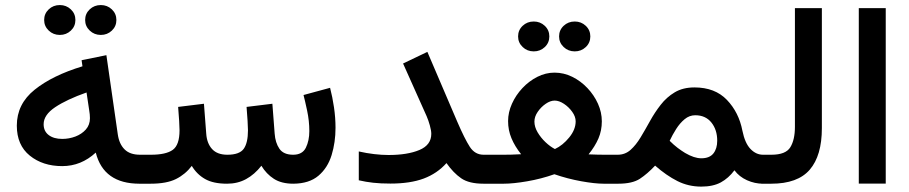

<svg xmlns="http://www.w3.org/2000/svg" viewBox="-20 -709 3510 741"><path d="M308.6 -631.8Q308.6 -656.2 326.2 -672.9Q343.8 -689.5 369.1 -689.5Q394 -689.5 411.6 -672.9Q429.2 -656.2 429.2 -631.8Q429.2 -607.4 411.6 -590.8Q394 -574.2 369.1 -574.2Q343.8 -574.2 326.2 -591.1Q308.6 -607.9 308.6 -631.8ZM150.4 -631.8Q150.4 -656.2 168 -672.9Q185.5 -689.5 210.9 -689.5Q235.8 -689.5 253.4 -672.9Q271 -656.2 271 -631.8Q271 -607.4 253.4 -590.8Q235.8 -574.2 210.9 -574.2Q185.5 -574.2 168 -591.1Q150.4 -607.9 150.4 -631.8ZM518.6 0Q379.9 0 349.6 -120.1Q293 -67.9 220.2 -67.9Q145 -67.9 95 -108.4Q44.9 -148.9 44.9 -224.1Q44.9 -307.6 113.8 -362.8Q182.6 -418 298.3 -453.1L294.9 -476.6L390.6 -496.1L434.6 -190.4Q439.9 -153.3 460.7 -132.6Q481.4 -111.8 520.5 -111.8H535.6V0ZM327.1 -252.9Q327.1 -267.1 324.2 -283.7L314 -352.1Q237.8 -325.2 193.1 -295.4Q148.4 -265.6 148.4 -229.5Q148.4 -202.6 168 -187.7Q187.5 -172.9 220.2 -172.9Q246.6 -172.9 271 -182.1Q295.4 -191.4 311.3 -209.2Q327.1 -227.1 327.1 -252.9Z M856.4 0Q803.2 0 771.5 -18.1Q739.7 -36.1 720.2 -68.8Q695.3 -36.1 659.2 -18.1Q623 0 561 0H516.1V-111.8H562Q620.6 -111.8 646.7 -130.6Q672.9 -149.4 672.9 -206.1Q672.9 -218.3 671.4 -242.7Q669.9 -267.1 667.5 -296.4L767.1 -308.6L775.9 -193.4Q778.3 -156.2 798.3 -134Q818.4 -111.8 857.4 -111.8Q904.3 -111.8 920.7 -134.8Q937 -157.7 937 -206.1Q937 -217.8 935.5 -242.4Q934.1 -267.1 931.6 -296.4L1031.2 -308.6L1040 -193.4Q1042.5 -158.2 1058.3 -135Q1074.2 -111.8 1111.3 -111.8Q1147 -111.8 1160.4 -138.9Q1173.8 -166 1173.8 -203.1Q1173.8 -242.2 1165.3 -282.2Q1156.7 -322.3 1151.4 -342.3L1253.9 -370.1Q1263.2 -334.5 1269 -294.7Q1274.9 -254.9 1274.9 -215.8Q1274.9 -159.7 1259.8 -110.4Q1244.6 -61 1209 -30.8Q1173.3 -0.5 1112.3 0Q1066.4 0 1037.1 -18.8Q1007.8 -37.6 988.8 -69.3Q962.4 -35.6 929.7 -17.8Q897 0 856.4 0Z M1644.5 -192.4Q1644.5 -205.1 1638.9 -225.1Q1633.3 -245.1 1626.5 -260.7L1535.6 -463.9L1629.4 -508.8L1744.6 -239.7Q1773.4 -172.9 1793.2 -142.3Q1813 -111.8 1846.2 -111.8H1866.7V0H1846.2Q1790 0 1759.8 -21Q1729.5 -42 1703.1 -79.6Q1667.5 -39.6 1615.5 -20Q1563.5 -0.5 1486.8 -0.5Q1448.7 -0.5 1420.4 -3.7Q1392.1 -6.8 1364.7 -13.2V-124.5Q1394.5 -117.7 1423.8 -114.3Q1453.1 -110.8 1479.5 -110.8Q1552.7 -110.8 1598.6 -130.1Q1644.5 -149.4 1644.5 -192.4Z M2137.7 -568.4Q2137.7 -592.8 2155.3 -609.4Q2172.9 -626 2198.2 -626Q2223.1 -626 2240.7 -609.4Q2258.3 -592.8 2258.3 -568.4Q2258.3 -543.9 2240.7 -527.3Q2223.1 -510.7 2198.2 -510.7Q2172.9 -510.7 2155.3 -527.6Q2137.7 -544.4 2137.7 -568.4ZM1979.5 -568.4Q1979.5 -592.8 1997.1 -609.4Q2014.6 -626 2040 -626Q2064.9 -626 2082.5 -609.4Q2100.1 -592.8 2100.1 -568.4Q2100.1 -543.9 2082.5 -527.3Q2064.9 -510.7 2040 -510.7Q2014.6 -510.7 1997.1 -527.6Q1979.5 -544.4 1979.5 -568.4ZM2302.7 -240.7Q2302.7 -205.1 2289.6 -174.6Q2276.4 -144 2251.5 -113.3Q2272 -112.3 2288.1 -112.1Q2304.2 -111.8 2316.9 -111.8H2364.3V0H2309.6Q2275.9 0 2223.1 -9.5Q2170.4 -19 2119.6 -36.6Q2068.8 -18.6 2014.6 -9.3Q1960.4 0 1924.3 0H1847.2V-111.8H1917.5Q1934.1 -111.8 1950.7 -112.1Q1967.3 -112.3 1991.2 -113.8Q1966.8 -144.5 1953.9 -175.5Q1940.9 -206.5 1940.9 -241.7Q1940.9 -275.4 1955.8 -308.6Q1970.7 -341.8 1996.1 -368.9Q2021.5 -396 2053.7 -412.4Q2085.9 -428.7 2120.1 -428.7Q2155.8 -428.7 2188.5 -412.6Q2221.2 -396.5 2247.1 -369.1Q2272.9 -341.8 2287.8 -308.6Q2302.7 -275.4 2302.7 -240.7ZM2120.6 -320.8Q2104 -320.8 2085.9 -308.3Q2067.9 -295.9 2055.2 -277.3Q2042.5 -258.8 2042.5 -239.7Q2042.5 -219.2 2054.9 -198.2Q2067.4 -177.2 2085.4 -160.2Q2103.5 -143.1 2121.6 -133.8Q2151.9 -147.9 2176.8 -178.5Q2201.7 -209 2201.7 -240.7Q2201.7 -258.8 2188.5 -277.3Q2175.3 -295.9 2156.5 -308.3Q2137.7 -320.8 2120.6 -320.8Z M2366.2 0H2344.7V-111.8H2363.8Q2392.6 -111.8 2413.6 -130.6Q2434.6 -149.4 2452.4 -179Q2470.2 -208.5 2488.5 -241.7Q2506.8 -274.9 2529.8 -304.4Q2552.7 -334 2584.2 -352.8Q2615.7 -371.6 2660.2 -371.6Q2739.3 -371.6 2785.4 -323.5Q2831.5 -275.4 2845.2 -204.6Q2855 -156.2 2876.5 -134Q2897.9 -111.8 2924.8 -111.8H2937.5V0H2924.3Q2893.1 0 2863 -13.4Q2833 -26.9 2814.5 -51.8Q2792 -21.5 2762 -5.1Q2731.9 11.2 2686.5 11.2Q2636.7 11.2 2594.2 -10.3Q2551.8 -31.7 2508.3 -69.8Q2478.5 -38.1 2449.5 -19Q2420.4 0 2366.2 0ZM2663.1 -264.2Q2640.6 -264.2 2622.3 -249Q2604 -233.9 2589.6 -211.2Q2575.2 -188.5 2564.5 -165.5Q2580.1 -149.9 2595.2 -138.4Q2610.4 -127 2624 -118.7Q2659.2 -98.1 2686.5 -98.1Q2718.3 -98.1 2733.2 -116.7Q2748 -135.3 2748 -166Q2748 -208 2725.6 -236.1Q2703.1 -264.2 2663.1 -264.2Z M2918 -111.8H2957Q3012.7 -111.8 3030.3 -140.9Q3047.9 -169.9 3047.9 -219.2V-677.7H3151.9V-214.4Q3151.9 -108.4 3105.2 -54.2Q3058.6 0 2956.5 0H2918Z M3398.4 -677.7V-0.5H3294.4V-677.7Z"/></svg>

Font: Vazirmatn RD UI FD Medium
Style: Regular
Weight: 500
Designer: Saber Rastikerdar
Foundry: Saber Rastikerdar
Version: Version 33.003